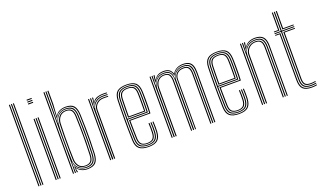

<svg xmlns="http://www.w3.org/2000/svg" viewBox="-78 -1284 2979 1774"><g transform="rotate(-20 1411.0 -397.0)"><path d="M99.5 0V-800H109.2V0ZM60.5 0V-800H70.2V0ZM80 0V-800H89.8V0Z M230.2 -780.5V-790H279V-780.5ZM230.2 -742.5V-752H279V-742.5ZM230.2 -761.5V-771H279V-761.5ZM269.2 0V-600H279V0ZM230.2 0V-600H240V0ZM249.8 0V-600H259.5V0Z M400 0V-800H409.8V0ZM419.5 0V-800H429.2V-683.5L426.8 -488H429Q434 -532.5 463.4 -561.6Q492.8 -590.8 541 -590.8Q589.2 -590.5 610 -566.4Q630.8 -542.2 632.8 -490.2Q635.5 -419.8 636.4 -357.4Q637.2 -295 636.5 -234.9Q635.8 -174.8 633 -110.2Q630.8 -57.8 610 -33.5Q589.2 -9.2 540.5 -9.2Q496 -9.2 464.2 -34.6Q432.5 -60 428 -106.8H425.8L429.2 0ZM538.2 -17.2Q582 -17.2 601.6 -38.9Q621.2 -60.5 623.2 -110.2Q626.8 -203.2 626.9 -294.2Q627 -385.2 623 -489.8Q621.2 -540.2 600.9 -561.5Q580.5 -582.8 537.2 -582.8Q503.5 -582.8 480.8 -567.4Q458 -552 446.1 -528Q434.2 -504 432.5 -478Q429 -422.2 428.4 -358.9Q427.8 -295.5 429.1 -233.2Q430.5 -171 432.5 -118.2Q433.8 -85.5 448.4 -63Q463 -40.5 486.6 -28.9Q510.2 -17.2 538.2 -17.2ZM535.5 -25Q486.5 -25 464.9 -54.6Q443.2 -84.2 442 -119.2Q440.2 -171.2 439.4 -234Q438.5 -296.8 439.2 -360.4Q440 -424 442 -477.5Q443.8 -515.8 467.9 -545.5Q492 -575.2 536.8 -575.2Q576 -575.2 593.9 -555.2Q611.8 -535.2 613.5 -489.2Q615.8 -424.2 616.6 -361.8Q617.5 -299.2 616.8 -237Q616 -174.8 613.5 -110.2Q611.5 -63.8 593.1 -44.4Q574.8 -25 535.5 -25ZM535.2 -32.8Q569 -32.8 585.4 -50.1Q601.8 -67.5 603.5 -110.5Q607.2 -200.8 607.4 -292.4Q607.5 -384 603.5 -489Q602 -532.5 585.6 -549.9Q569.2 -567.2 536.5 -567.2Q499.5 -567.2 476.6 -541.1Q453.8 -515 452 -476.5Q449.8 -421.2 449 -357.9Q448.2 -294.5 449.1 -232.4Q450 -170.2 452 -118.8Q453 -87.2 472.6 -60Q492.2 -32.8 535.2 -32.8ZM542.5 6.2Q508.5 6.2 482.5 -6.9Q456.5 -20 442.2 -41.5H439.8L447.8 -4.8L448 0H438.2L432.8 -62H435.2Q450 -33.2 477.5 -17.4Q505 -1.5 540.5 -1.5Q592.5 -1.5 616.4 -26.5Q640.2 -51.5 642.8 -110.2Q645.2 -171.5 646.1 -232.8Q647 -294 646.2 -357.9Q645.5 -421.8 642.8 -490.2Q640.2 -549 616.5 -573.6Q592.8 -598.2 542.8 -598.2Q503.8 -598.2 476.1 -580.4Q448.5 -562.5 436 -531.8H433.8L438.8 -673.2V-800H448.8V-667.5L441.2 -556H443.8Q460.8 -582.5 487.4 -594.4Q514 -606.2 545.8 -606.2Q601.8 -606.2 625.8 -578.6Q649.8 -551 652.2 -491Q655 -420 655.9 -357.4Q656.8 -294.8 656 -234.5Q655.2 -174.2 652.2 -109.5Q649.8 -48.8 624.9 -21.2Q600 6.2 542.5 6.2Z M785.2 0V-600H795V-568L791.2 -505.2H795Q804.8 -542.5 834.5 -563.5Q864.2 -584.5 908 -584.5Q919.8 -584.5 930.6 -584.2Q941.5 -584 949.8 -583.5V-575Q939.5 -575.5 927.6 -575.8Q915.8 -576 904.5 -576Q870.2 -576 846 -561.5Q821.8 -547 809.1 -524.2Q796.5 -501.5 796.5 -476.5V0ZM765.8 0V-600H775.5V0ZM804.8 0V-476.5Q804.8 -512.2 832 -539.9Q859.2 -567.5 903.2 -567.5Q914.5 -567.5 926.6 -567.2Q938.8 -567 949.8 -566.5V-558.2Q938 -558.8 926.2 -558.9Q914.5 -559 903 -559Q866 -559 840.4 -535.5Q814.8 -512 814.8 -476.8V0ZM798 -531.8 804.8 -580.2V-600H814.5V-588L807.8 -556H809.8Q826.2 -582.2 853.5 -591.8Q880.8 -601.2 912 -601.2Q920.8 -601.2 930.1 -601Q939.5 -600.8 949.8 -600V-591.8Q939.5 -592.2 929.9 -592.5Q920.2 -592.8 910.5 -592.8Q870.8 -592.8 842.4 -577Q814 -561.2 800.2 -531.8Z M1144.2 6.2Q1080.8 6.2 1051 -18.8Q1021.2 -43.8 1019.5 -103.2Q1017.8 -161.5 1017.1 -213.4Q1016.5 -265.2 1016.5 -312.9Q1016.5 -360.5 1017.4 -405.8Q1018.2 -451 1019.5 -495.8Q1021.5 -555 1050.6 -580.6Q1079.8 -606.2 1144 -606.2Q1206 -606.2 1234 -581Q1262 -555.8 1264.5 -496.8Q1265 -488.5 1265.5 -464.6Q1266 -440.8 1266.2 -408.4Q1266.5 -376 1265.9 -342.1Q1265.2 -308.2 1263.2 -280H1065.5Q1065.8 -250.5 1066.1 -222.4Q1066.5 -194.2 1067.1 -165.5Q1067.8 -136.8 1068.5 -105.2Q1069.8 -66.8 1087 -49.8Q1104.2 -32.8 1144.2 -32.8Q1180.2 -32.8 1196.9 -49.6Q1213.5 -66.5 1215.5 -105.8Q1216.5 -124.8 1216.2 -152.9Q1216 -181 1214.8 -200H1224.5Q1226 -176.5 1226.1 -148.6Q1226.2 -120.8 1225.5 -105.2Q1223.2 -62.2 1204.2 -43.6Q1185.2 -25 1144.2 -25Q1099.5 -25 1079.8 -43.8Q1060 -62.5 1058.5 -105Q1057.5 -140.5 1056.9 -171.5Q1056.2 -202.5 1056 -231.4Q1055.8 -260.2 1055.5 -288.5H1253.8Q1255 -314.8 1255.5 -347.1Q1256 -379.5 1255.9 -410.6Q1255.8 -441.8 1255.5 -465.1Q1255.2 -488.5 1254.8 -496.2Q1252.5 -551.5 1226.5 -575Q1200.5 -598.5 1144 -598.5Q1084.2 -598.5 1057.6 -574.4Q1031 -550.2 1029.2 -494.8Q1028 -451.8 1027.1 -406.6Q1026.2 -361.5 1026.2 -313.5Q1026.2 -265.5 1026.9 -213.5Q1027.5 -161.5 1029.2 -104.5Q1030.8 -49.5 1057.4 -25.5Q1084 -1.5 1144.2 -1.5Q1200.2 -1.5 1226.1 -25.2Q1252 -49 1254.8 -104.2Q1255.2 -113.5 1255.4 -130.6Q1255.5 -147.8 1255.1 -166.6Q1254.8 -185.5 1253.8 -200H1263.5Q1265 -178.2 1265.1 -148.9Q1265.2 -119.5 1264.5 -103.8Q1261.5 -44.8 1233.5 -19.2Q1205.5 6.2 1144.2 6.2ZM1144.2 -9.2Q1090.8 -9.2 1065.6 -30.9Q1040.5 -52.5 1039 -104.5Q1037.5 -160 1036.8 -211Q1036 -262 1036 -309.9Q1036 -357.8 1036.9 -403.6Q1037.8 -449.5 1039 -494.5Q1040.5 -546 1065 -568.4Q1089.5 -590.8 1144 -590.8Q1196 -590.8 1219.4 -568.6Q1242.8 -546.5 1245 -496Q1245.5 -485.8 1246 -452.4Q1246.5 -419 1246.2 -376.6Q1246 -334.2 1244.2 -296.8H1045.8Q1045.8 -253.5 1046.5 -204.1Q1047.2 -154.8 1048.8 -104.8Q1050.2 -57.5 1072.8 -37.4Q1095.2 -17.2 1144.2 -17.2Q1190.5 -17.2 1211.6 -37.6Q1232.8 -58 1235.2 -105Q1236 -119.2 1235.9 -148.5Q1235.8 -177.8 1234.2 -200H1244Q1245.5 -177.8 1245.6 -148.5Q1245.8 -119.2 1245 -104.5Q1242.5 -53.5 1219 -31.4Q1195.5 -9.2 1144.2 -9.2ZM1045.8 -305.2H1234.8Q1236.2 -343.5 1236.4 -383.2Q1236.5 -423 1236.1 -453.8Q1235.8 -484.5 1235.2 -495.5Q1233.2 -541.8 1212.4 -562.2Q1191.5 -582.8 1144 -582.8Q1093 -582.8 1071.6 -561.5Q1050.2 -540.2 1048.8 -494Q1047.2 -446.8 1046.6 -399.1Q1046 -351.5 1045.8 -305.2ZM1055.8 -313.5Q1055.8 -342 1056 -371Q1056.2 -400 1056.9 -430.4Q1057.5 -460.8 1058.5 -493.8Q1060 -537.5 1079.9 -556.2Q1099.8 -575 1144 -575Q1187 -575 1205.4 -555.9Q1223.8 -536.8 1225.5 -495Q1226 -483.2 1226.4 -453.8Q1226.8 -424.2 1226.6 -386.9Q1226.5 -349.5 1225.2 -313.5ZM1065.5 -322H1215.8Q1216.5 -358.2 1216.6 -393.9Q1216.8 -429.5 1216.4 -456.8Q1216 -484 1215.5 -494.5Q1214 -532.8 1197.8 -550Q1181.5 -567.2 1144 -567.2Q1104.2 -567.2 1087 -549.9Q1069.8 -532.5 1068.5 -493.5Q1067.5 -462 1066.9 -433.2Q1066.2 -404.5 1066 -377.2Q1065.8 -350 1065.5 -322Z M1789.8 0V-490Q1789.8 -525 1781.8 -549.1Q1773.8 -573.2 1754 -585.8Q1734.2 -598.2 1698.8 -598.2Q1659.2 -598.2 1631.9 -580.8Q1604.5 -563.2 1591.8 -531.5H1589.8Q1582.8 -567.2 1563.9 -582.8Q1545 -598.2 1508.8 -598.2Q1467.8 -598.2 1443.8 -579.8Q1419.8 -561.2 1405 -531.8H1402.5L1409.2 -600H1419V-593L1412.2 -556H1414.5Q1431.8 -582 1454.1 -594.2Q1476.5 -606.5 1510.2 -606.5Q1543 -606.5 1562.5 -594.1Q1582 -581.8 1593 -552.2H1595.8Q1611.8 -578.8 1639 -592.6Q1666.2 -606.5 1700.2 -606.5Q1738.8 -606.5 1760.4 -593Q1782 -579.5 1790.8 -553.6Q1799.5 -527.8 1799.5 -490.5V0ZM1370.5 0V-600H1380.2V0ZM1409.5 0V-476.5Q1409.5 -500.2 1419.5 -522.6Q1429.5 -545 1450.4 -559.6Q1471.2 -574.2 1503.2 -574.2Q1543.2 -574.2 1557.1 -551.6Q1571 -529 1571 -489V0H1561.2V-489Q1561.2 -524.8 1549.5 -545.4Q1537.8 -566 1502.5 -566Q1475.8 -566 1457.2 -553.5Q1438.8 -541 1429.1 -520.6Q1419.5 -500.2 1419.5 -476.8V0ZM1390 0V-600H1399.8L1397.5 -505.2H1399.8Q1410.5 -542.5 1436.1 -566.4Q1461.8 -590.2 1506.2 -590.2Q1546.8 -590.2 1565.2 -570.4Q1583.8 -550.5 1586.2 -505.2H1588.2Q1596.2 -547.8 1626 -569.1Q1655.8 -590.5 1696.2 -590.2Q1729 -590.2 1747.2 -578.5Q1765.5 -566.8 1772.8 -544.4Q1780 -522 1780 -489.8V0H1770.2V-489.5Q1770.2 -534.5 1754.6 -558.4Q1739 -582.2 1694.8 -582.2Q1661.8 -582.2 1638.8 -569.4Q1615.8 -556.5 1603.6 -535.1Q1591.5 -513.8 1591.5 -488.5V0H1580.8V-489.5Q1580.8 -534.5 1564.9 -558.4Q1549 -582.2 1504.8 -582.2Q1465.8 -582.2 1442.9 -564.4Q1420 -546.5 1410.2 -521.8Q1400.5 -497 1400.5 -476.5V0ZM1600.8 0V-488.8Q1600.8 -514.2 1611.5 -533.5Q1622.2 -552.8 1642.9 -563.5Q1663.5 -574.2 1693.2 -574.2Q1720 -574.2 1734.6 -564Q1749.2 -553.8 1755 -534.8Q1760.8 -515.8 1760.8 -489V0H1751V-489Q1751 -526.2 1738.6 -546.1Q1726.2 -566 1692.2 -566Q1666 -566 1647.5 -556.1Q1629 -546.2 1619.2 -528.9Q1609.5 -511.5 1609.5 -489V0Z M2033.2 6.2Q1969.8 6.2 1940 -18.8Q1910.2 -43.8 1908.5 -103.2Q1906.8 -161.5 1906.1 -213.4Q1905.5 -265.2 1905.5 -312.9Q1905.5 -360.5 1906.4 -405.8Q1907.2 -451 1908.5 -495.8Q1910.5 -555 1939.6 -580.6Q1968.8 -606.2 2033 -606.2Q2095 -606.2 2123 -581Q2151 -555.8 2153.5 -496.8Q2154 -488.5 2154.5 -464.6Q2155 -440.8 2155.2 -408.4Q2155.5 -376 2154.9 -342.1Q2154.2 -308.2 2152.2 -280H1954.5Q1954.8 -250.5 1955.1 -222.4Q1955.5 -194.2 1956.1 -165.5Q1956.8 -136.8 1957.5 -105.2Q1958.8 -66.8 1976 -49.8Q1993.2 -32.8 2033.2 -32.8Q2069.2 -32.8 2085.9 -49.6Q2102.5 -66.5 2104.5 -105.8Q2105.5 -124.8 2105.2 -152.9Q2105 -181 2103.8 -200H2113.5Q2115 -176.5 2115.1 -148.6Q2115.2 -120.8 2114.5 -105.2Q2112.2 -62.2 2093.2 -43.6Q2074.2 -25 2033.2 -25Q1988.5 -25 1968.8 -43.8Q1949 -62.5 1947.5 -105Q1946.5 -140.5 1945.9 -171.5Q1945.2 -202.5 1945 -231.4Q1944.8 -260.2 1944.5 -288.5H2142.8Q2144 -314.8 2144.5 -347.1Q2145 -379.5 2144.9 -410.6Q2144.8 -441.8 2144.5 -465.1Q2144.2 -488.5 2143.8 -496.2Q2141.5 -551.5 2115.5 -575Q2089.5 -598.5 2033 -598.5Q1973.2 -598.5 1946.6 -574.4Q1920 -550.2 1918.2 -494.8Q1917 -451.8 1916.1 -406.6Q1915.2 -361.5 1915.2 -313.5Q1915.2 -265.5 1915.9 -213.5Q1916.5 -161.5 1918.2 -104.5Q1919.8 -49.5 1946.4 -25.5Q1973 -1.5 2033.2 -1.5Q2089.2 -1.5 2115.1 -25.2Q2141 -49 2143.8 -104.2Q2144.2 -113.5 2144.4 -130.6Q2144.5 -147.8 2144.1 -166.6Q2143.8 -185.5 2142.8 -200H2152.5Q2154 -178.2 2154.1 -148.9Q2154.2 -119.5 2153.5 -103.8Q2150.5 -44.8 2122.5 -19.2Q2094.5 6.2 2033.2 6.2ZM2033.2 -9.2Q1979.8 -9.2 1954.6 -30.9Q1929.5 -52.5 1928 -104.5Q1926.5 -160 1925.8 -211Q1925 -262 1925 -309.9Q1925 -357.8 1925.9 -403.6Q1926.8 -449.5 1928 -494.5Q1929.5 -546 1954 -568.4Q1978.5 -590.8 2033 -590.8Q2085 -590.8 2108.4 -568.6Q2131.8 -546.5 2134 -496Q2134.5 -485.8 2135 -452.4Q2135.5 -419 2135.2 -376.6Q2135 -334.2 2133.2 -296.8H1934.8Q1934.8 -253.5 1935.5 -204.1Q1936.2 -154.8 1937.8 -104.8Q1939.2 -57.5 1961.8 -37.4Q1984.2 -17.2 2033.2 -17.2Q2079.5 -17.2 2100.6 -37.6Q2121.8 -58 2124.2 -105Q2125 -119.2 2124.9 -148.5Q2124.8 -177.8 2123.2 -200H2133Q2134.5 -177.8 2134.6 -148.5Q2134.8 -119.2 2134 -104.5Q2131.5 -53.5 2108 -31.4Q2084.5 -9.2 2033.2 -9.2ZM1934.8 -305.2H2123.8Q2125.2 -343.5 2125.4 -383.2Q2125.5 -423 2125.1 -453.8Q2124.8 -484.5 2124.2 -495.5Q2122.2 -541.8 2101.4 -562.2Q2080.5 -582.8 2033 -582.8Q1982 -582.8 1960.6 -561.5Q1939.2 -540.2 1937.8 -494Q1936.2 -446.8 1935.6 -399.1Q1935 -351.5 1934.8 -305.2ZM1944.8 -313.5Q1944.8 -342 1945 -371Q1945.2 -400 1945.9 -430.4Q1946.5 -460.8 1947.5 -493.8Q1949 -537.5 1968.9 -556.2Q1988.8 -575 2033 -575Q2076 -575 2094.4 -555.9Q2112.8 -536.8 2114.5 -495Q2115 -483.2 2115.4 -453.8Q2115.8 -424.2 2115.6 -386.9Q2115.5 -349.5 2114.2 -313.5ZM1954.5 -322H2104.8Q2105.5 -358.2 2105.6 -393.9Q2105.8 -429.5 2105.4 -456.8Q2105 -484 2104.5 -494.5Q2103 -532.8 2086.8 -550Q2070.5 -567.2 2033 -567.2Q1993.2 -567.2 1976 -549.9Q1958.8 -532.5 1957.5 -493.5Q1956.5 -462 1955.9 -433.2Q1955.2 -404.5 1955 -377.2Q1954.8 -350 1954.5 -322Z M2502.5 0V-490Q2502.5 -514.2 2498.1 -534Q2493.8 -553.8 2483.1 -568.2Q2472.5 -582.8 2453.6 -590.5Q2434.8 -598.2 2405.5 -598.2Q2364.8 -598.2 2336.5 -580.1Q2308.2 -562 2294 -531.8H2291.5L2298.2 -600H2308V-593L2301.2 -556H2303.5Q2322 -582.8 2348.4 -594.6Q2374.8 -606.5 2407.2 -606.5Q2432.2 -606.5 2450.4 -600.9Q2468.5 -595.2 2480.4 -585.1Q2492.2 -575 2499.2 -560.6Q2506.2 -546.2 2509.1 -528.6Q2512 -511 2512 -490.5V0ZM2259.5 0V-600H2269.2V0ZM2298.5 0V-476.5Q2298.5 -500.5 2310.6 -522.8Q2322.8 -545 2345.5 -559.6Q2368.2 -574.2 2400.2 -574.2Q2421.8 -574.2 2436 -568.1Q2450.2 -562 2458.4 -550.8Q2466.5 -539.5 2469.8 -523.9Q2473 -508.2 2473 -489V0H2463.2V-489Q2463.2 -512.8 2457.9 -530Q2452.5 -547.2 2438.6 -556.6Q2424.8 -566 2399.2 -566Q2372.8 -566 2352.2 -553.5Q2331.8 -541 2320.1 -520.6Q2308.5 -500.2 2308.5 -476.8L2308.2 0ZM2279 0V-600H2288.8L2286.5 -505.2H2288.8Q2299.2 -543.5 2328.8 -567Q2358.2 -590.5 2403.2 -590.2Q2455.2 -590.2 2473.9 -563.9Q2492.5 -537.5 2492.5 -489.8V0H2482.8V-489.5Q2482.8 -534.2 2465.5 -558.2Q2448.2 -582.2 2401.8 -582.2Q2366.2 -582.2 2341.1 -566.8Q2316 -551.2 2302.6 -526.9Q2289.2 -502.5 2289.2 -476.5V0Z M2746.8 -10.2Q2697.2 -10.2 2675.8 -32.2Q2654.2 -54.2 2654.2 -104.8V-574.8H2593V-583.2H2654.2V-770H2664V-583.2H2786V-574.8H2664V-104.8Q2664 -58.8 2683.2 -38.8Q2702.5 -18.8 2746.8 -18.8Q2758.8 -18.8 2771.5 -20Q2784.2 -21.2 2798 -23.5V-15Q2786.2 -12.8 2773 -11.5Q2759.8 -10.2 2746.8 -10.2ZM2746.8 6.2Q2686.8 6.2 2660.8 -19.5Q2634.8 -45.2 2634.8 -104.8V-558.2H2593V-566.5H2644.5V-104.8Q2644.5 -49.5 2668.1 -25.8Q2691.8 -2 2746.8 -2Q2759.8 -2 2773.1 -3.2Q2786.5 -4.5 2798 -7V1.5Q2777.5 6.2 2746.8 6.2ZM2746.8 -27Q2707.8 -27 2690.8 -45.1Q2673.8 -63.2 2673.8 -104.8V-566.5H2786V-558.2H2683.8V-104.8Q2683.8 -67.5 2698.4 -51.5Q2713 -35.5 2746.8 -35.5Q2755.5 -35.5 2769 -36.2Q2782.5 -37 2798 -40V-31.8Q2784 -29.5 2770.9 -28.2Q2757.8 -27 2746.8 -27ZM2593 -591.8V-600H2634.8V-770H2644.5V-591.8ZM2673.8 -591.8V-770H2683.8V-600H2786V-591.8Z"/></g></svg>

Font: Big Shoulders Inline Text Thin ExtraLight
Style: Regular
Weight: 250
Version: Version 2.002